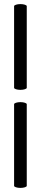

<svg xmlns="http://www.w3.org/2000/svg" viewBox="-20 -830 191 940"><path d="M49 -800V-400C49 -395 63 -390 80 -390C97 -390 111 -395 111 -400V-800C111 -805 97 -810 80 -810C63 -810 49 -805 49 -800ZM49 -320V80C49 85 63 90 80 90C97 90 111 85 111 80V-320C111 -325 97 -330 80 -330C63 -330 49 -325 49 -320Z"/></svg>

Font: Nupuram ExtraLight
Style: Regular
Weight: 200
Designer: Santhosh Thottingal (santhosh.thottingal@gmail.com)
Foundry: SMC
Version: Version 1.000